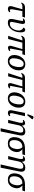

<svg xmlns="http://www.w3.org/2000/svg" viewBox="2496 -3344 1088 6120"><g transform="rotate(90 3040.0 -284.0)"><path d="M87 -417 58 -427Q73 -454 87 -474.5Q101 -495 118 -508.5Q135 -522 157 -529Q179 -536 209 -536H540L513 -453H161Q150 -453 138 -449.5Q126 -446 113 -438Q100 -430 87 -417ZM269 8Q226 8 203 -8.5Q180 -25 175.5 -55Q171 -85 182 -125L289 -496H341L278 -142Q274 -118 274.5 -97.5Q275 -77 283 -65Q291 -53 309 -53Q326 -53 336 -56.5Q346 -60 361 -67L372 -36Q356 -23 328.5 -7.5Q301 8 269 8Z M704 10Q637 10 610.5 -15Q584 -40 584 -82.5Q584 -125 595 -179L640 -393Q650 -441 647.5 -459.5Q645 -478 623 -478Q614 -478 604 -474Q594 -470 583 -464L571 -495Q589 -511 616.5 -525Q644 -539 674 -539Q706 -539 721.5 -526.5Q737 -514 741.5 -492Q746 -470 742.5 -443.5Q739 -417 733 -388L689 -179Q681 -140 678.5 -112Q676 -84 688.5 -69Q701 -54 737 -54Q780 -54 816 -73Q852 -92 879.5 -125.5Q907 -159 925 -204.5Q943 -250 950 -303Q958 -359 944 -396.5Q930 -434 906 -455Q882 -476 860 -482Q865 -511 885 -527.5Q905 -544 930 -544Q972 -544 990.5 -510.5Q1009 -477 1010.5 -424Q1012 -371 1003 -310Q995 -250 970 -193Q945 -136 906 -90Q867 -44 816 -17Q765 10 704 10Z M1142 -417 1113 -427Q1128 -454 1142 -474.5Q1156 -495 1173 -508.5Q1190 -522 1212 -529Q1234 -536 1264 -536H1737L1709 -453H1215Q1204 -453 1192 -449.5Q1180 -446 1167.5 -438Q1155 -430 1142 -417ZM1502 6Q1475 6 1458.5 -8.5Q1442 -23 1439 -49.5Q1436 -76 1446 -112L1554 -483H1605L1535 -116Q1527 -76 1534 -65.5Q1541 -55 1553 -55Q1563 -55 1573.5 -58Q1584 -61 1597 -69L1608 -38Q1576 -13 1550.5 -3.5Q1525 6 1502 6ZM1122 0 1280 -483H1347L1224 0Z M1926 10Q1841 10 1787.5 -41.5Q1734 -93 1734 -197Q1734 -241 1745.5 -289.5Q1757 -338 1780.5 -383.5Q1804 -429 1839.5 -466Q1875 -503 1923 -524.5Q1971 -546 2032 -546Q2085 -546 2128 -525Q2171 -504 2196.5 -458.5Q2222 -413 2222 -339Q2222 -296 2211 -248.5Q2200 -201 2177 -155Q2154 -109 2119 -72Q2084 -35 2036 -12.5Q1988 10 1926 10ZM1937 -41Q1976 -41 2006 -62Q2036 -83 2057 -117.5Q2078 -152 2091.5 -193.5Q2105 -235 2111.5 -277.5Q2118 -320 2118 -356Q2118 -431 2092 -463Q2066 -495 2020 -495Q1981 -495 1951 -474Q1921 -453 1899.5 -418.5Q1878 -384 1864.5 -342Q1851 -300 1844.5 -257.5Q1838 -215 1838 -179Q1838 -129 1850.5 -98.5Q1863 -68 1885 -54.5Q1907 -41 1937 -41Z M2332 -417 2303 -427Q2318 -454 2332 -474.5Q2346 -495 2363 -508.5Q2380 -522 2402 -529Q2424 -536 2454 -536H2927L2899 -453H2405Q2394 -453 2382 -449.5Q2370 -446 2357.5 -438Q2345 -430 2332 -417ZM2692 6Q2665 6 2648.5 -8.5Q2632 -23 2629 -49.5Q2626 -76 2636 -112L2744 -483H2795L2725 -116Q2717 -76 2724 -65.5Q2731 -55 2743 -55Q2753 -55 2763.5 -58Q2774 -61 2787 -69L2798 -38Q2766 -13 2740.5 -3.5Q2715 6 2692 6ZM2312 0 2470 -483H2537L2414 0Z M3116 10Q3031 10 2977.5 -41.5Q2924 -93 2924 -197Q2924 -241 2935.5 -289.5Q2947 -338 2970.5 -383.5Q2994 -429 3029.5 -466Q3065 -503 3113 -524.5Q3161 -546 3222 -546Q3275 -546 3318 -525Q3361 -504 3386.5 -458.5Q3412 -413 3412 -339Q3412 -296 3401 -248.5Q3390 -201 3367 -155Q3344 -109 3309 -72Q3274 -35 3226 -12.5Q3178 10 3116 10ZM3127 -41Q3166 -41 3196 -62Q3226 -83 3247 -117.5Q3268 -152 3281.5 -193.5Q3295 -235 3301.5 -277.5Q3308 -320 3308 -356Q3308 -431 3282 -463Q3256 -495 3210 -495Q3171 -495 3141 -474Q3111 -453 3089.5 -418.5Q3068 -384 3054.5 -342Q3041 -300 3034.5 -257.5Q3028 -215 3028 -179Q3028 -129 3040.5 -98.5Q3053 -68 3075 -54.5Q3097 -41 3127 -41Z M3583 8Q3540 8 3519 -9Q3498 -26 3495 -60.5Q3492 -95 3502 -145L3581 -536H3683L3592 -142Q3587 -118 3587.5 -97.5Q3588 -77 3596.5 -65Q3605 -53 3623 -53Q3640 -53 3650 -56.5Q3660 -60 3675 -67L3686 -36Q3670 -23 3642.5 -7.5Q3615 8 3583 8ZM3653 -606 3620 -620 3676 -776Q3683 -795 3695.5 -802.5Q3708 -810 3723.5 -808Q3739 -806 3754 -797.5Q3769 -789 3782 -776L3781 -764Z M4068 240 4202 -345Q4212 -410 4198.5 -446Q4185 -482 4124 -482Q4079 -482 4047.5 -459.5Q4016 -437 3997 -400Q3978 -363 3969 -320L3902 0H3800L3881 -320Q3903 -409 3893.5 -443.5Q3884 -478 3859 -478Q3850 -478 3839 -475.5Q3828 -473 3814 -464L3803 -495Q3823 -512 3849.5 -525.5Q3876 -539 3908 -539Q3929 -539 3945 -531Q3961 -523 3970.5 -502.5Q3980 -482 3981 -442H3986Q4021 -486 4051.5 -508.5Q4082 -531 4112 -538.5Q4142 -546 4174 -546Q4253 -546 4282 -499.5Q4311 -453 4290 -350L4170 240Z M4556 10Q4481 10 4432 -21Q4383 -52 4363.5 -110.5Q4344 -169 4355 -250Q4367 -335 4401.5 -390.5Q4436 -446 4486 -478Q4536 -510 4595.5 -523Q4655 -536 4718 -536H4926L4899 -453H4734Q4761 -435 4784.5 -405Q4808 -375 4820 -335Q4832 -295 4825 -245Q4816 -176 4784 -118Q4752 -60 4695.5 -25Q4639 10 4556 10ZM4565 -42Q4632 -42 4673.5 -98Q4715 -154 4728 -245Q4736 -298 4728.5 -338.5Q4721 -379 4705.5 -408Q4690 -437 4672 -453H4652Q4628 -453 4597 -444.5Q4566 -436 4535.5 -414Q4505 -392 4482 -352Q4459 -312 4450 -249Q4442 -189 4448.5 -142Q4455 -95 4483 -68.5Q4511 -42 4565 -42Z M5222 240 5356 -345Q5366 -410 5352.5 -446Q5339 -482 5278 -482Q5233 -482 5201.5 -459.5Q5170 -437 5151 -400Q5132 -363 5123 -320L5056 0H4954L5035 -320Q5057 -409 5047.5 -443.5Q5038 -478 5013 -478Q5004 -478 4993 -475.5Q4982 -473 4968 -464L4957 -495Q4977 -512 5003.5 -525.5Q5030 -539 5062 -539Q5083 -539 5099 -531Q5115 -523 5124.5 -502.5Q5134 -482 5135 -442H5140Q5175 -486 5205.5 -508.5Q5236 -531 5266 -538.5Q5296 -546 5328 -546Q5407 -546 5436 -499.5Q5465 -453 5444 -350L5324 240Z M5710 10Q5635 10 5586 -21Q5537 -52 5517.5 -110.5Q5498 -169 5509 -250Q5521 -335 5555.5 -390.5Q5590 -446 5640 -478Q5690 -510 5749.5 -523Q5809 -536 5872 -536H6080L6053 -453H5888Q5915 -435 5938.5 -405Q5962 -375 5974 -335Q5986 -295 5979 -245Q5970 -176 5938 -118Q5906 -60 5849.5 -25Q5793 10 5710 10ZM5719 -42Q5786 -42 5827.5 -98Q5869 -154 5882 -245Q5890 -298 5882.5 -338.5Q5875 -379 5859.5 -408Q5844 -437 5826 -453H5806Q5782 -453 5751 -444.5Q5720 -436 5689.5 -414Q5659 -392 5636 -352Q5613 -312 5604 -249Q5596 -189 5602.5 -142Q5609 -95 5637 -68.5Q5665 -42 5719 -42Z"/></g></svg>

Font: Noto Serif
Style: Italic
Weight: 400
Italic angle: -12°
Designer: Monotype Design Team
Foundry: Monotype Imaging Inc.
Version: Version 2.013